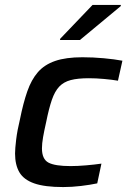

<svg xmlns="http://www.w3.org/2000/svg" viewBox="-20 -750 516 778"><path d="M236 8Q161 8 118.5 -7Q76 -22 58.5 -52Q41 -82 41 -128Q41 -147 45.5 -184.5Q50 -222 61 -267Q74 -332 90.5 -379.5Q107 -427 133.5 -457.5Q160 -488 203.5 -503Q247 -518 314 -518Q357 -518 400.5 -514Q444 -510 476 -504L458 -423Q435 -427 402 -430Q369 -433 340 -433Q295 -433 266.5 -425.5Q238 -418 220 -399Q202 -380 190 -345Q178 -310 167 -255Q159 -220 154.5 -194Q150 -168 150 -149Q150 -105 176.5 -91Q203 -77 266 -77Q294 -77 329 -80Q364 -83 391 -87L374 -7Q346 -1 308.5 3.5Q271 8 236 8ZM223 -588 224 -593 355 -730H470L469 -725L304 -588Z"/></svg>

Font: Saira Medium
Style: Italic
Weight: 500
Italic angle: -12°
Designer: Hector Gatti with collaboration of the Omnibus-Type team
Foundry: Omnibus-Type
Version: Version 1.100; ttfautohint (v1.8.3)